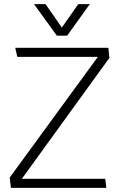

<svg xmlns="http://www.w3.org/2000/svg" viewBox="-20 -912 582 932"><path d="M360 -892H416Q389 -854 361 -815.5Q333 -777 306 -739H256L145 -892H201Q221 -864 241 -835Q261 -806 280 -778ZM496 0H33L27 -50L455 -636H64L54 -680H506L511 -631L86 -44H491Z"/></svg>

Font: Palanquin ExtraLight
Style: Regular
Weight: 275
Designer: Pria Ravichandran
Version: Version 1.001